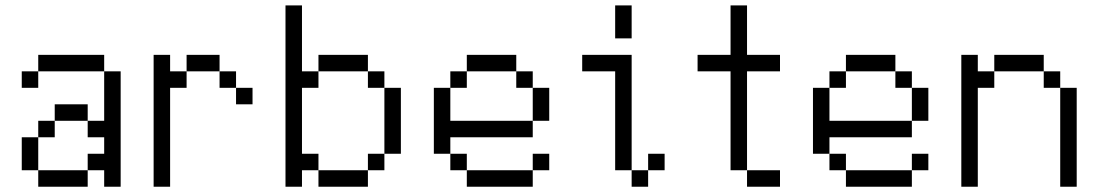

<svg xmlns="http://www.w3.org/2000/svg" viewBox="-20 -708 4165 728"><path d="M62.5 -437.5H125V-375H62.5ZM62.5 -187.5H125V-62.5H62.5ZM125 -62.5H312.5V0H125ZM125 -250H187.5V-187.5H125ZM125 -500H375V-437.5H125ZM187.5 -312.5H312.5V-250H187.5ZM312.5 -125H375V-187.5H312.5V-250H375V-437.5H437.5V0H375V-62.5H312.5Z M562.5 -500H625V-437.5H687.5V-375H625V0H562.5ZM687.5 -500H812.5V-437.5H687.5ZM812.5 -437.5H875V-375H812.5ZM875 -375H937.5V-312.5H875Z M1125 -687.5V-437.5H1187.5V-375H1125V-125H1187.5V-62.5H1125V0H1062.5V-687.5ZM1187.5 -62.5H1375V0H1187.5ZM1187.5 -500H1375V-437.5H1187.5ZM1375 -125H1437.5V-62.5H1375ZM1375 -437.5H1437.5V-375H1375ZM1437.5 -375H1500V-125H1437.5Z M1687.5 -375V-250H2000V-187.5H1687.5V-125H1625V-375ZM1687.5 -125H1750V-62.5H1687.5ZM1687.5 -437.5H1750V-375H1687.5ZM1750 -62.5H2000V0H1750ZM1750 -500H1937.5V-437.5H1750ZM1937.5 -437.5H2000V-375H1937.5ZM2000 -125H2062.5V-62.5H2000ZM2000 -375H2062.5V-250H2000Z M2375 -562.5H2312.5V-687.5H2375ZM2187.5 -500H2375V-62.5H2312.5V-437.5H2187.5ZM2375 -62.5H2437.5V0H2375ZM2437.5 -125H2500V-62.5H2437.5Z M2812.5 -500H2937.5V-437.5H2812.5V-62.5H2750V-437.5H2625V-500H2750V-687.5H2812.5ZM2812.5 -62.5H2937.5V0H2812.5Z M3125 -375V-250H3437.5V-187.5H3125V-125H3062.5V-375ZM3125 -125H3187.5V-62.5H3125ZM3125 -437.5H3187.5V-375H3125ZM3187.5 -62.5H3437.5V0H3187.5ZM3187.5 -500H3375V-437.5H3187.5ZM3375 -437.5H3437.5V-375H3375ZM3437.5 -125H3500V-62.5H3437.5ZM3437.5 -375H3500V-250H3437.5Z M3687.5 -500V-437.5H3750V-375H3687.5V0H3625V-500ZM3750 -500H3937.5V-437.5H3750ZM3937.5 -437.5H4000V-375H3937.5ZM4000 -375H4062.5V0H4000Z"/></svg>

Font: 寒蝉点阵体 16px
Style: Regular
Weight: 400
Designer: Designed by Warren2060
Foundry: ChillType
Version: Version 1.000